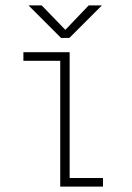

<svg xmlns="http://www.w3.org/2000/svg" viewBox="-20 -694 490 714"><path d="M359 -674 238 -553H207L86 -674H135L223 -583L310 -674ZM239 -32H363V0H204V-468H67V-500H239Z"/></svg>

Font: League Mono Condensed Thin
Style: Regular
Weight: 100
Width: 1
Designer: Tyler Finck
Foundry: The League of Moveable Type / Tyler Finck
Version: Version 2.210